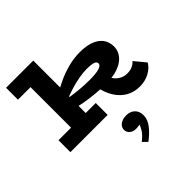

<svg xmlns="http://www.w3.org/2000/svg" viewBox="-264 -886 1447 1447"><g transform="rotate(-45 460.0 -162.5)"><path d="M586 -174Q522 -174 465 -179.5Q408 -185 355.5 -194.5Q303 -204 253 -215V-308Q310 -298 362 -291.5Q414 -285 458.5 -283Q503 -281 534 -282Q569 -283 594 -287.5Q619 -292 633 -301Q647 -310 647 -323Q647 -342 623 -349.5Q599 -357 553 -357Q517 -357 469 -348.5Q421 -340 366 -322.5Q311 -305 253 -279L255 -366Q307 -398 364 -424.5Q421 -451 482.5 -467Q544 -483 609 -483Q671 -483 718.5 -466.5Q766 -450 793 -415.5Q820 -381 820 -329Q819 -291 800 -261.5Q781 -232 748.5 -212.5Q716 -193 674 -183.5Q632 -174 586 -174ZM24 0V-127H421V0ZM158 -44V-686H314V-44ZM24 -559V-686H302V-559ZM744 21Q684 21 636.5 -6Q589 -33 557 -83.5Q525 -134 511 -203H624Q635 -178 653 -158Q671 -138 694.5 -127Q718 -116 745 -116Q776 -115 801 -126Q826 -137 840 -155L914 -66Q891 -27 846 -3Q801 21 744 21ZM611 194Q611 239 576.5 282.5Q542 326 494 361L459 326Q502 292 520 261.5Q538 231 538 220Q533 223 522 224.5Q511 226 500 226Q467 226 447.5 209Q428 192 428 167Q428 138 453 119.5Q478 101 517 101Q559 101 585 125.5Q611 150 611 194Z"/></g></svg>

Font: BioRhyme SemiExpanded ExtraBold
Style: Regular
Weight: 800
Width: 6
Designer: Aoife Mooney
Foundry: Aoife Mooney Type
Version: Version 1.600;gftools[0.9.33]